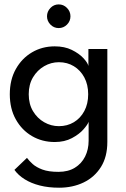

<svg xmlns="http://www.w3.org/2000/svg" viewBox="-20 -633 570 872"><path d="M248.5 219.5Q200 219.5 160.8 209.5Q121.5 199.5 92.2 181.2Q63 163 45.5 138.5L102.5 84Q112 97 128.2 111.8Q144.5 126.5 172.5 137Q200.5 147.5 245.5 147.5Q289.5 147.5 320 128.8Q350.5 110 366.5 78Q382.5 46 382.5 6V-7.5H467.5V11.5Q467.5 79.5 438.2 125.8Q409 172 359.5 195.8Q310 219.5 248.5 219.5ZM382.5 0V-80Q378.5 -67.5 359.2 -45.5Q340 -23.5 306.8 -5.8Q273.5 12 228.5 12Q171.5 12 125.2 -15Q79 -42 51.8 -90.8Q24.5 -139.5 24.5 -205Q24.5 -270.5 51.8 -319.2Q79 -368 125.2 -395.2Q171.5 -422.5 228.5 -422.5Q273 -422.5 305.8 -406.5Q338.5 -390.5 358.2 -369.5Q378 -348.5 381.5 -333.5V-410.5H467.5V0ZM110.5 -205Q110.5 -160.5 130 -128Q149.5 -95.5 180.8 -77.8Q212 -60 247.5 -60Q285.5 -60 315.5 -78Q345.5 -96 363 -128.8Q380.5 -161.5 380.5 -205Q380.5 -248.5 363 -281.2Q345.5 -314 315.5 -332.2Q285.5 -350.5 247.5 -350.5Q212 -350.5 180.8 -332.5Q149.5 -314.5 130 -282Q110.5 -249.5 110.5 -205ZM246.5 -505.5Q224.5 -505.5 209 -521.5Q193.5 -537.5 193.5 -559Q193.5 -580.5 209 -596.8Q224.5 -613 246.5 -613Q268.5 -613 284.2 -597Q300 -581 300 -559Q300 -537 284.2 -521.2Q268.5 -505.5 246.5 -505.5Z"/></svg>

Font: League Spartan Thin
Style: Regular
Weight: 400
Version: Version 2.002